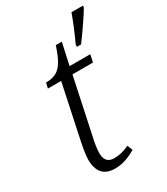

<svg xmlns="http://www.w3.org/2000/svg" viewBox="-191 -845 818 940"><g transform="rotate(-30 218.5 -375.0)"><path d="M311 -613Q326 -645 342.5 -684.5Q359 -724 372 -760H437L436 -750Q424 -729 405.5 -701.5Q387 -674 368 -647Q349 -620 334 -600H310ZM177 10Q127 10 104.5 -17Q82 -44 82 -92Q82 -124 96 -191L160 -494H85L92 -524Q123 -524 146.5 -534.5Q170 -545 188.5 -574Q207 -603 225 -659H259L232 -536H349L340 -494H224L160 -193Q151 -154 148 -131Q145 -108 145 -93Q145 -36 197 -36Q219 -36 240 -41.5Q261 -47 282 -57L294 -27Q266 -10 236 0Q206 10 177 10Z"/></g></svg>

Font: Noto Serif Light
Style: Italic
Weight: 300
Italic angle: -12°
Designer: Monotype Design Team
Foundry: Monotype Imaging Inc.
Version: Version 2.013